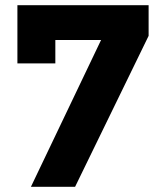

<svg xmlns="http://www.w3.org/2000/svg" viewBox="-20 -719 619 739"><path d="M47 -475V-699H552V-581L269 0H99L369 -565H193V-475Z"/></svg>

Font: Montserrat_am3
Style: Bold
Weight: 700
Designer: Julieta Ulanovsky
Foundry: Julieta Ulanovsky. Armenina letters added by Vahan Hovhannisyan
Version: Version 2.001